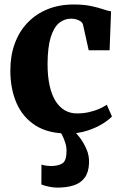

<svg xmlns="http://www.w3.org/2000/svg" viewBox="-20 -583 544 854"><path d="M282 11Q193.5 11 137 -25.5Q80.5 -62 53.2 -125.2Q26 -188.5 26 -269.5Q26 -335.5 45.8 -389.5Q65.5 -443.5 102.8 -482.2Q140 -521 191.8 -542Q243.5 -563 308 -563Q352 -563 383.2 -556.5Q414.5 -550 436.5 -542.5Q458.5 -535 474 -532.5L467.5 -359.5H374.5L349.5 -472Q347.5 -481.5 338.8 -487.8Q330 -494 318.8 -497Q307.5 -500 297 -500Q266 -500 242.5 -480.5Q219 -461 205.5 -417Q192 -373 191.5 -299Q191.5 -243.5 200.8 -202Q210 -160.5 227.2 -133.2Q244.5 -106 268.5 -92.2Q292.5 -78.5 322 -78.5Q350.5 -78.5 375 -84Q399.5 -89.5 419.8 -98.2Q440 -107 455 -117L478 -65Q465.5 -51 437 -33Q408.5 -15 368.8 -2Q329 11 282 11ZM235 251.5Q217.5 251.5 197.2 247.2Q177 243 164 237.5L164.5 149Q174.5 152.5 187 154Q199.5 155.5 205.5 155.5Q239 155.5 257.5 143.8Q276 132 276 87.5Q276 70 270.2 51.8Q264.5 33.5 257 19Q249.5 4.5 243.5 -2.5L287.5 -6.5L307 -2.5Q318 7 334.8 28.8Q351.5 50.5 364.5 80Q377.5 109.5 376 143Q374.5 183 357 207Q339.5 231 308.5 241.2Q277.5 251.5 235 251.5Z"/></svg>

Font: Merriweather 36pt ExtraBold
Style: Regular
Weight: 800
Designer: Eben Sorkin
Foundry: Eben Sorkin
Version: Version 2.100